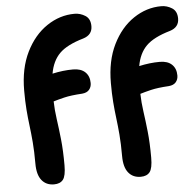

<svg xmlns="http://www.w3.org/2000/svg" viewBox="-54 -815 897 878"><g transform="rotate(-5 395.0 -375.5)"><path d="M159 9Q123 9 102.5 -16.5Q82 -42 82 -93Q82 -150 78.5 -191.5Q75 -233 70.5 -268.5Q66 -304 63 -342Q60 -380 60 -430Q60 -532 96.5 -606Q133 -680 192.5 -720Q252 -760 320 -760Q346 -760 369 -745.5Q392 -731 392 -697Q392 -657 350 -644Q274 -622 240 -588Q206 -554 196 -496Q245 -507 291 -507Q327 -507 346.5 -488.5Q366 -470 366 -438Q366 -420 355.5 -407.5Q345 -395 323 -393Q271 -390 240 -382.5Q209 -375 190 -369Q191 -329 197 -287Q203 -245 208.5 -193.5Q214 -142 214 -74Q214 -25 200.5 -8Q187 9 159 9ZM557 9Q521 9 500.5 -16.5Q480 -42 480 -93Q480 -150 476.5 -191.5Q473 -233 468.5 -268.5Q464 -304 461 -342Q458 -380 458 -430Q458 -532 494.5 -606Q531 -680 590.5 -720Q650 -760 718 -760Q744 -760 767 -745.5Q790 -731 790 -697Q790 -657 748 -644Q672 -622 638 -588Q604 -554 594 -496Q643 -507 689 -507Q725 -507 744.5 -488.5Q764 -470 764 -438Q764 -420 753.5 -407.5Q743 -395 721 -393Q669 -390 638 -382.5Q607 -375 588 -369Q589 -329 595 -287Q601 -245 606.5 -193.5Q612 -142 612 -74Q612 -25 598.5 -8Q585 9 557 9Z"/></g></svg>

Font: Shantell Sans Normal
Style: Regular
Weight: 600
Designer: Stephen Nixon, Anya Danilova, Shantell Martin
Foundry: Arrow Type
Version: Version 1.009;[a7da0bfa3]